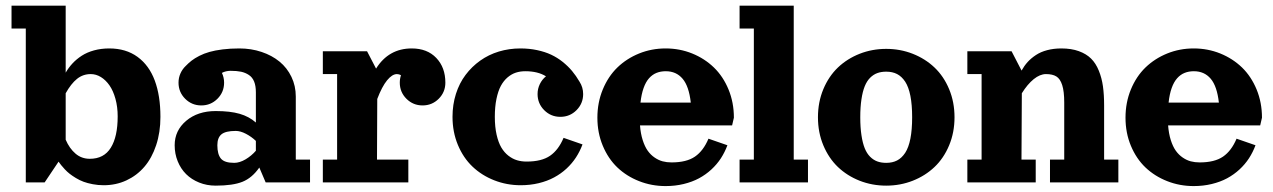

<svg xmlns="http://www.w3.org/2000/svg" viewBox="-20 -625 4364 658"><path d="M354.5 -459Q411.6 -459 451.3 -430.1Q491 -401.1 510.4 -349Q529.8 -296.9 529.8 -224.4Q529.8 -171.4 515.1 -127.3Q500.5 -83.3 474.7 -53.3Q449 -23.4 413.2 -6.8Q377.4 9.8 335.4 9.8Q315.9 9.8 297.9 6.3Q279.8 2.9 266.4 -2.1Q252.9 -7.1 240.1 -14.9Q227.3 -22.7 218.9 -29.3Q210.4 -35.9 202 -44.9Q193.6 -54 189.6 -59.1Q185.5 -64.2 180.7 -71L133.1 0H68.4V-527.3H19.5V-605.5H205.1V-376Q215.1 -393.3 228.5 -407.7Q241.9 -422.1 260.1 -434Q278.3 -445.8 302.5 -452.4Q326.7 -459 354.5 -459ZM205.1 -146.2Q218 -116.2 238.8 -98.5Q259.5 -80.8 287.8 -80.8Q336.2 -80.8 359.7 -118.7Q383.3 -156.5 383.3 -226.1Q383.3 -258.8 375.6 -286.5Q367.9 -314.2 355.1 -332.5Q342.3 -350.8 325.7 -361Q309.1 -371.1 291 -371.1Q264.2 -371.1 243.8 -354.6Q223.4 -338.1 205.1 -305.4Z M993.7 -294.2V-78.1H1042.5V0H890.4L868.7 -50.8Q843.8 -15.1 810.9 -2Q778.1 11.2 719.2 11.2Q688.7 11.2 662.5 0.6Q636.2 -10 617.8 -28.3Q599.4 -46.6 589 -72.3Q578.6 -97.9 578.6 -127.2Q578.6 -177.7 618.2 -211.1Q657.7 -244.4 719.2 -244.4Q768.8 -244.4 801.3 -235Q833.7 -225.6 856.9 -205.1V-308.6Q856.9 -330.6 851 -345.3Q845 -360.1 833 -368Q821 -376 806.2 -379.2Q791.3 -382.3 770.5 -382.3Q753.9 -382.3 740.5 -375.2Q748 -359.4 748 -341.8Q748 -309.3 725.2 -286.5Q702.4 -263.7 669.9 -263.7Q637.5 -263.7 614.6 -286.5Q591.8 -309.3 591.8 -341.8Q591.8 -358.4 598.3 -373Q604.7 -387.7 616.2 -398.7Q626 -408.9 636.5 -417.1Q647 -425.3 663 -433.5Q679 -441.7 697.8 -447Q716.6 -452.4 742.8 -455.7Q769 -459 800.3 -459Q840.8 -459 876.5 -447Q912.1 -435.1 938 -413.8Q963.9 -392.6 978.8 -361.6Q993.7 -330.6 993.7 -294.2ZM856.9 -108.4V-142.1Q841.8 -156.5 822.9 -166.4Q804 -176.3 787.8 -176.3Q753.2 -176.3 739 -164.7Q724.9 -153.1 724.9 -127.2Q724.9 -96.2 737.1 -81.5Q749.3 -66.9 782.5 -66.9Q801.3 -66.9 821.7 -79Q842 -91.1 856.9 -108.4Z M1086.4 -449.2H1238L1268.8 -389.9Q1312 -459 1391.1 -459Q1444.1 -459 1475.2 -426.4Q1506.3 -393.8 1506.3 -341.8Q1506.3 -309.3 1483.5 -286.5Q1460.7 -263.7 1428.2 -263.7Q1395.8 -263.7 1372.9 -286.5Q1350.1 -309.3 1350.1 -341.8Q1350.1 -355 1354.2 -367.2Q1347.7 -371.1 1340.3 -371.1Q1324 -371.1 1306.5 -349.7Q1289.1 -328.4 1272.9 -285.9L1272 -78.1H1379.4V0H1086.4V-78.1H1135.3V-371.1H1086.4Z M1851.1 -363.5Q1823.2 -380.9 1780.3 -380.9Q1762.9 -380.9 1748 -376.1Q1733.2 -371.3 1719.6 -359.9Q1706.1 -348.4 1696.5 -330.8Q1687 -313.2 1681.4 -286.1Q1675.8 -259 1675.8 -224.6Q1675.8 -190.2 1681.9 -163.3Q1688 -136.5 1698.1 -119.4Q1708.3 -102.3 1722.5 -91.3Q1736.8 -80.3 1752 -75.8Q1767.1 -71.3 1784.7 -71.3Q1836.2 -71.3 1865.1 -91.2Q1894 -111.1 1911.4 -152.6L1976.3 -130.1Q1967.5 -106.4 1954 -85.6Q1940.4 -64.7 1921.4 -47.1Q1902.3 -29.5 1879 -17Q1855.7 -4.4 1826.4 2.7Q1797.1 9.8 1764.6 9.8Q1716.6 9.8 1673.7 -7.1Q1630.9 -23.9 1599.2 -54.1Q1567.6 -84.2 1549.2 -128.4Q1530.8 -172.6 1530.8 -224.6Q1530.8 -266.4 1542.5 -303.2Q1554.2 -340.1 1575.6 -368.4Q1596.9 -396.7 1625.7 -417.2Q1654.5 -437.7 1689.7 -448.4Q1724.9 -459 1763.4 -459Q1793.9 -459 1820.8 -453.2Q1847.7 -447.5 1868.8 -437.6Q1889.9 -427.7 1908.2 -413.1Q1926.5 -398.4 1940.3 -382Q1954.1 -365.5 1966.1 -345Q1978.5 -325.7 1978.5 -302.7Q1978.5 -270.3 1955.7 -247.4Q1932.9 -224.6 1900.4 -224.6Q1867.9 -224.6 1845.1 -247.4Q1822.3 -270.3 1822.3 -302.7Q1822.3 -320.8 1830 -336.7Q1837.6 -352.5 1851.1 -363.5Z M2173.3 -195.3Q2175.5 -167 2182.6 -144.8Q2189.7 -122.6 2199.8 -108.4Q2210 -94.2 2223.4 -85.1Q2236.8 -75.9 2251 -72.1Q2265.1 -68.4 2281.2 -68.4Q2332.8 -68.4 2361.7 -88.3Q2390.6 -108.2 2408 -149.7L2472.9 -127.2Q2464.1 -103.5 2450.6 -82.6Q2437 -61.8 2418 -44.2Q2398.9 -26.6 2375.6 -14Q2352.3 -1.5 2323 5.6Q2293.7 12.7 2261.2 12.7Q2213.1 12.7 2170.3 -4.2Q2127.4 -21 2095.8 -51.1Q2064.2 -81.3 2045.8 -125.5Q2027.3 -169.7 2027.3 -221.7Q2027.3 -273.7 2045.8 -318.4Q2064.2 -363 2095.8 -393.7Q2127.4 -424.3 2170.3 -441.7Q2213.1 -459 2261.2 -459Q2309.3 -459 2352.2 -441.7Q2395 -424.3 2426.6 -393.7Q2458.3 -363 2476.7 -318.4Q2495.1 -273.7 2495.1 -221.7L2489 -195.3ZM2175 -273.4H2347.4Q2341.1 -329.6 2319.3 -355.2Q2297.6 -380.9 2261.7 -380.9Q2243.9 -380.9 2229.7 -375.1Q2215.6 -369.4 2204.3 -356.8Q2193.1 -344.2 2185.7 -323.4Q2178.2 -302.5 2175 -273.4Z M2514.6 -605.5H2700.2V-78.1H2749V0H2514.6V-78.1H2563.5V-527.3H2514.6Z M2926.1 -440.7Q2969 -457.5 3017.1 -457.5Q3065.2 -457.5 3108 -440.7Q3150.9 -423.8 3182.6 -393.7Q3214.4 -363.5 3232.8 -319.3Q3251.2 -275.1 3251.2 -223.1Q3251.2 -171.1 3232.8 -127Q3214.4 -82.8 3182.6 -52.6Q3150.9 -22.5 3108 -5.6Q3065.2 11.2 3017.1 11.2Q2969 11.2 2926.1 -5.6Q2883.3 -22.5 2851.7 -52.6Q2820.1 -82.8 2801.6 -127Q2783.2 -171.1 2783.2 -223.1Q2783.2 -275.1 2801.6 -319.3Q2820.1 -363.5 2851.7 -393.7Q2883.3 -423.8 2926.1 -440.7ZM3017.1 -379.4Q3000 -379.4 2986.6 -374.5Q2973.1 -369.6 2961.9 -358.4Q2950.7 -347.2 2943.5 -329.3Q2936.3 -311.5 2932.3 -284.9Q2928.2 -258.3 2928.2 -223.1Q2928.2 -188 2932.3 -161.4Q2936.3 -134.8 2943.5 -116.9Q2950.7 -99.1 2961.9 -87.9Q2973.1 -76.7 2986.6 -71.8Q3000 -66.9 3017.1 -66.9Q3038.6 -66.9 3054.4 -75.1Q3070.3 -83.3 3082.2 -101.3Q3094 -119.4 3100 -149.9Q3106 -180.4 3106 -223.1Q3106 -265.9 3100 -296.4Q3094 -326.9 3082.2 -345Q3070.3 -363 3054.4 -371.2Q3038.6 -379.4 3017.1 -379.4Z M3617.4 -459Q3651.6 -459 3677.2 -449.7Q3702.9 -440.4 3719.2 -424.2Q3735.6 -408 3745.7 -382.9Q3755.9 -357.9 3759.9 -329.2Q3763.9 -300.5 3763.9 -263.7V-78.1H3812.7V0H3578.4V-78.1H3627.2V-273.4Q3627.2 -312 3620.2 -333.5Q3613.3 -355 3600.2 -363Q3587.2 -371.1 3564.7 -371.1Q3544.2 -371.1 3522.7 -353.8Q3501.2 -336.4 3481.9 -305.4L3480.7 -78.1H3529.5V0H3295.2V-78.1H3344V-371.1H3295.2V-449.2H3446.8L3481 -383.1Q3490 -399.4 3501.8 -412.5Q3513.7 -425.5 3530.2 -436.4Q3546.6 -447.3 3568.8 -453.1Q3591.1 -459 3617.4 -459Z M3983.2 -195.3Q3985.4 -167 3992.4 -144.8Q3999.5 -122.6 4009.6 -108.4Q4019.8 -94.2 4033.2 -85.1Q4046.6 -75.9 4060.8 -72.1Q4075 -68.4 4091.1 -68.4Q4142.6 -68.4 4171.5 -88.3Q4200.4 -108.2 4217.8 -149.7L4282.7 -127.2Q4273.9 -103.5 4260.4 -82.6Q4246.8 -61.8 4227.8 -44.2Q4208.7 -26.6 4185.4 -14Q4162.1 -1.5 4132.8 5.6Q4103.5 12.7 4071 12.7Q4022.9 12.7 3980.1 -4.2Q3937.3 -21 3905.6 -51.1Q3874 -81.3 3855.6 -125.5Q3837.2 -169.7 3837.2 -221.7Q3837.2 -273.7 3855.6 -318.4Q3874 -363 3905.6 -393.7Q3937.3 -424.3 3980.1 -441.7Q4022.9 -459 4071 -459Q4119.1 -459 4162 -441.7Q4204.8 -424.3 4236.5 -393.7Q4268.1 -363 4286.5 -318.4Q4304.9 -273.7 4304.9 -221.7L4298.8 -195.3ZM3984.9 -273.4H4157.2Q4150.9 -329.6 4129.2 -355.2Q4107.4 -380.9 4071.5 -380.9Q4053.7 -380.9 4039.6 -375.1Q4025.4 -369.4 4014.2 -356.8Q4002.9 -344.2 3995.5 -323.4Q3988 -302.5 3984.9 -273.4Z"/></svg>

Font: Orelega One
Style: Regular
Weight: 400
Version: Version 1.1 ; ttfautohint (v1.8.3)